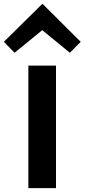

<svg xmlns="http://www.w3.org/2000/svg" viewBox="-56 -967 435 987"><path d="M231.9 -629.9V0H89.8V-629.9ZM163.1 -946.8 358.9 -752 303.2 -695.8 161.1 -812 19 -695.8 -36.1 -752 161.1 -946.8Z"/></svg>

Font: Sinkin Sans 600 SemiBold
Style: Regular
Weight: 600
Designer: Keith Bates
Foundry: K-Type
Version: Sinkin Sans (version 1.0)  by Keith Bates   •   © 2014   www